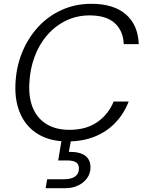

<svg xmlns="http://www.w3.org/2000/svg" viewBox="-20 -732 755 1010"><path d="M335 12Q245 12 182.5 -25Q120 -62 89 -129Q58 -196 61 -284Q64 -376 95.5 -454Q127 -532 180.5 -590Q234 -648 305.5 -680Q377 -712 460 -712Q578 -712 642 -656.5Q706 -601 710 -500H631Q628 -570 583.5 -610.5Q539 -651 451 -651Q385 -651 328.5 -624Q272 -597 229 -548Q186 -499 161.5 -432.5Q137 -366 134 -288Q131 -213 155 -159.5Q179 -106 227.5 -77.5Q276 -49 345 -49Q433 -49 491.5 -89.5Q550 -130 578 -198H657Q631 -132 585.5 -85Q540 -38 477 -13Q414 12 335 12ZM220 258 228 211H314Q355 211 375 196.5Q395 182 395 156Q396 133 381 122.5Q366 112 332 112H286L306 -7H356L342 67Q379 66 405 75Q431 84 444 103.5Q457 123 456 152Q455 182 437.5 206Q420 230 390.5 244Q361 258 323 258Z"/></svg>

Font: DM Sans 16pt Light
Style: Italic
Weight: 300
Italic angle: -10°
Version: Version 4.004;gftools[0.9.30]